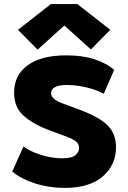

<svg xmlns="http://www.w3.org/2000/svg" viewBox="-20 -911 628 940"><path d="M296 9Q220 9 150.5 -13.5Q81 -36 40 -71L95 -194Q116 -178 147 -165Q178 -152 214 -144Q250 -136 283 -136Q331 -136 349 -151Q367 -166 367 -186Q367 -206 352.5 -218Q338 -230 306 -242L222 -273Q144 -302 96.5 -343.5Q49 -385 49 -458Q49 -543 115.5 -591.5Q182 -640 305 -640Q385 -640 443.5 -620.5Q502 -601 539 -569L488 -452Q467 -464 436 -474Q405 -484 371.5 -489.5Q338 -495 308 -495Q267 -495 248.5 -484Q230 -473 230 -455Q230 -440 244 -427.5Q258 -415 291 -403L364 -376Q465 -339 506.5 -297.5Q548 -256 548 -191Q548 -104 483.5 -47.5Q419 9 296 9ZM164 -668 68 -765 229 -891H359L520 -765L425 -669L295 -786Z"/></svg>

Font: Braah One
Style: Regular
Weight: 400
Designer: Ashish Kumar
Foundry: Ashish Kumar
Version: Version 1.001; ttfautohint (v1.8.4.7-5d5b);gftools[0.9.29]